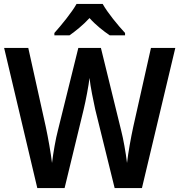

<svg xmlns="http://www.w3.org/2000/svg" viewBox="-20 -958 913 978"><path d="M503 -938H370C346 -895 292 -829 257 -790V-778H334C364 -799 403 -830 436 -866C468 -830 508 -799 539 -778H617V-790C580 -830 528 -893 503 -938ZM873 -714H749L659 -313C647 -258 633 -181 627 -128C621 -179 608 -252 597 -294L494 -714H379L275 -294C264 -253 251 -179 245 -128C239 -178 225 -257 213 -313L124 -714H1L170 0H309L406 -400C417 -445 432 -525 436 -561C440 -518 457 -438 465 -401L564 0H703Z"/></svg>

Font: Noto Sans Gurmukhi SemiCondensed SemiBold
Style: Regular
Weight: 600
Width: 4
Designer: Jelle Bosma - Monotype Design Team
Foundry: Monotype Imaging Inc.
Version: Version 2.004